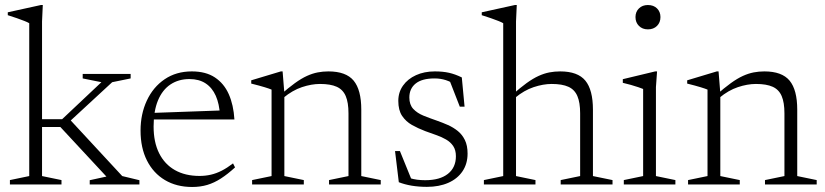

<svg xmlns="http://www.w3.org/2000/svg" viewBox="-20 -735 3288 765"><path d="M250.5 -244.5 254 -263.5 467 -33.5 535.5 -17V0H337.5V-17L404 -31.5L220.5 -229H135.5V-260H227.5L384 -407.5L309.5 -422.5V-440.5H500.5V-422.5L427 -407.5ZM147.5 -33.5 225 -17.5V0H19.5V-17.5L96.5 -33.5V-642.5Q90 -646.5 77.2 -651.5Q64.5 -656.5 47.5 -662.5Q30.5 -668.5 11 -674.5V-686L143 -715H150.5L147.5 -649.5Z M744.5 -450.5Q800 -450.5 836.2 -426.5Q872.5 -402.5 891.5 -359.8Q910.5 -317 914 -259H585L584.5 -285L878 -295.5L856.5 -275.5Q854 -321 839.8 -353.2Q825.5 -385.5 799.2 -402.8Q773 -420 735 -420Q691.5 -420 659.2 -398.5Q627 -377 609.5 -335Q592 -293 592 -231Q592 -168.5 614 -124.5Q636 -80.5 677 -57.2Q718 -34 775 -34Q798.5 -34 820.2 -39Q842 -44 863.5 -55Q885 -66 908.5 -84L916.5 -68Q887 -41 860.2 -23.8Q833.5 -6.5 805.8 1.8Q778 10 745.5 10Q683.5 10 637.2 -17.5Q591 -45 565.5 -95.5Q540 -146 540 -214.5Q540 -280.5 565 -334.2Q590 -388 636 -419.2Q682 -450.5 744.5 -450.5Z M1113 -364V-33.5L1190.5 -17.5V0H984.5V-17.5L1062 -33.5V-378Q1054 -381.5 1034.5 -387.5Q1015 -393.5 981 -402V-415L1099 -450.5H1106ZM1291 -17.5 1368.5 -33.5V-283.5Q1368.5 -326.5 1357.5 -352.2Q1346.5 -378 1321.8 -389.2Q1297 -400.5 1255 -400.5Q1221 -400.5 1183 -387.8Q1145 -375 1109.5 -345.5L1095.5 -355.5Q1129 -385 1155 -403.8Q1181 -422.5 1203 -432.5Q1225 -442.5 1245.8 -446.5Q1266.5 -450.5 1288.5 -450.5Q1358.5 -450.5 1389 -413.8Q1419.5 -377 1419.5 -298V-33.5L1497 -17.5V0H1291Z M1712.5 -450.5Q1744.5 -450.5 1769 -445Q1793.5 -439.5 1820 -426.5L1831 -310H1812L1766 -428L1803 -392Q1777.5 -409 1756.2 -415.8Q1735 -422.5 1711.5 -422.5Q1661.5 -422.5 1636.2 -402.2Q1611 -382 1611 -346.5Q1611 -318 1626.5 -301.2Q1642 -284.5 1667.2 -274.2Q1692.5 -264 1721.5 -254Q1743 -246.5 1764.5 -237Q1786 -227.5 1803.8 -213.2Q1821.5 -199 1832.2 -177.2Q1843 -155.5 1843 -123Q1843 -82.5 1822.8 -52.5Q1802.5 -22.5 1766 -6.5Q1729.5 9.5 1681 9.5Q1648.5 9.5 1620.2 4.8Q1592 0 1569 -9L1554 -133H1573.5L1624.5 -7.5L1582 -37.5Q1596.5 -30.5 1611.5 -25.8Q1626.5 -21 1642 -19Q1657.5 -17 1674 -17Q1732.5 -17 1764.5 -42.2Q1796.5 -67.5 1796.5 -112.5Q1796.5 -137 1785.8 -153Q1775 -169 1757.2 -179.2Q1739.5 -189.5 1717.8 -197Q1696 -204.5 1674.5 -212.5Q1645.5 -223.5 1621.2 -237.2Q1597 -251 1582 -273.5Q1567 -296 1567 -333Q1567 -367.5 1585.8 -394Q1604.5 -420.5 1637.5 -435.5Q1670.5 -450.5 1712.5 -450.5Z M2214 -17.5 2291.5 -33.5V-283.5Q2291.5 -326.5 2280.5 -352.2Q2269.5 -378 2244.8 -389.2Q2220 -400.5 2178 -400.5Q2144.5 -400.5 2106.2 -387.8Q2068 -375 2032.5 -345.5L2019 -355.5Q2052 -385 2078 -403.8Q2104 -422.5 2126 -432.5Q2148 -442.5 2168.8 -446.5Q2189.5 -450.5 2212 -450.5Q2282 -450.5 2312.2 -413.8Q2342.5 -377 2342.5 -298V-33.5L2420.5 -17.5V0H2214ZM2113.5 0H1908V-17.5L1985 -33.5V-642.5Q1978.5 -646.5 1965.8 -651.5Q1953 -656.5 1936 -662.5Q1919 -668.5 1899.5 -674.5V-686L2031.5 -715H2039L2036 -649.5V-33.5L2113.5 -17.5Z M2561.5 -618Q2539.5 -618 2525.8 -631.8Q2512 -645.5 2512 -667Q2512 -688 2525.8 -701.5Q2539.5 -715 2561.5 -715Q2584 -715 2597.8 -701.5Q2611.5 -688 2611.5 -667Q2611.5 -645.5 2597.8 -631.8Q2584 -618 2561.5 -618ZM2598 -450.5 2593.5 -388V-33.5L2671 -17.5V0H2465.5V-17.5L2542.5 -33.5V-380.5Q2537 -383 2523.5 -387.5Q2510 -392 2493.5 -396.8Q2477 -401.5 2461.5 -405V-419.5L2590.5 -450.5Z M2850 -364V-33.5L2927.5 -17.5V0H2721.5V-17.5L2799 -33.5V-378Q2791 -381.5 2771.5 -387.5Q2752 -393.5 2718 -402V-415L2836 -450.5H2843ZM3028 -17.5 3105.5 -33.5V-283.5Q3105.5 -326.5 3094.5 -352.2Q3083.5 -378 3058.8 -389.2Q3034 -400.5 2992 -400.5Q2958 -400.5 2920 -387.8Q2882 -375 2846.5 -345.5L2832.5 -355.5Q2866 -385 2892 -403.8Q2918 -422.5 2940 -432.5Q2962 -442.5 2982.8 -446.5Q3003.5 -450.5 3025.5 -450.5Q3095.5 -450.5 3126 -413.8Q3156.5 -377 3156.5 -298V-33.5L3234 -17.5V0H3028Z"/></svg>

Font: Newsreader 16pt Light
Style: Regular
Weight: 300
Designer: Hugues Gentile
Foundry: Production Type
Version: Version 1.003